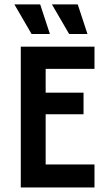

<svg xmlns="http://www.w3.org/2000/svg" viewBox="-20 -832 478 852"><path d="M72.2 0V-625H399.3V-526.4H182.6V-420.8H350.7V-325H182.6V-102.1H399.3V0ZM286.8 -681.2 210.4 -812.5H325L368.1 -681.2ZM120.1 -681.2 43.8 -812.5H158.3L201.4 -681.2Z"/></svg>

Font: Afacad SemiBold
Style: Regular
Weight: 600
Designer: Kristian Moeller
Foundry: Dicotype
Version: Version 1.000